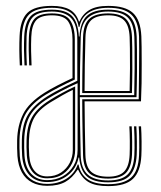

<svg xmlns="http://www.w3.org/2000/svg" viewBox="-20 -626 546 652"><path d="M140.2 5Q110.5 5 88.8 -6.5Q67 -18 54.4 -40.5Q41.8 -63 39.2 -96Q38.2 -111 38.1 -123.1Q38 -135.2 38.2 -151Q39.5 -200.2 58.6 -238.8Q77.8 -277.2 131.2 -311Q149.8 -322.8 174.4 -335.5Q199 -348.2 226.2 -360.8V-492Q226.2 -529.2 212.5 -551.6Q198.8 -574 156.2 -574Q117 -574 102.2 -556.4Q87.5 -538.8 86.2 -500.5Q85.2 -476 85.6 -453Q86 -430 87.2 -404H79.2Q77.8 -432.2 77.5 -455.4Q77.2 -478.5 78.2 -501.2Q80 -542.8 96.6 -561.6Q113.2 -580.5 156.2 -580.5Q203.2 -580.5 218.6 -556.4Q234 -532.2 234 -492V-355.8Q208.2 -344 182 -330.5Q155.8 -317 135.8 -304.8Q89 -276.2 68.2 -241.1Q47.5 -206 46.2 -150.8Q46 -135 46.1 -123.4Q46.2 -111.8 47.2 -96.2Q49.5 -65.8 61.1 -44.6Q72.8 -23.5 92.8 -12.5Q112.8 -1.5 140.2 -1.5Q177 -1.5 205 -18.8Q233 -36 243.8 -67.2H246.8Q252.5 -35.5 276.5 -18Q300.5 -0.5 347.2 -0.5Q399.5 -0.5 424.6 -22.6Q449.8 -44.8 452.2 -98.8Q452.8 -106.8 452.9 -124.5Q453 -142.2 452.6 -162.2Q452.2 -182.2 451 -197H459Q460.5 -175 460.8 -145.6Q461 -116.2 460 -97.2Q457.2 -43.5 431.6 -18.8Q406 6 347.2 6Q305 6 281.9 -7Q258.8 -20 245.5 -49.5H243.5Q225.5 -21.5 201.5 -8.2Q177.5 5 140.2 5ZM347.2 -6.8Q298.2 -6.8 275.6 -26.6Q253 -46.5 248.8 -91H246.8Q239.8 -54.2 210.6 -31Q181.5 -7.8 140.2 -7.8Q101.8 -7.8 80 -31.4Q58.2 -55 55.2 -96.8Q54.2 -113 54.1 -124.1Q54 -135.2 54.2 -150.2Q55.5 -204.2 75.5 -237.2Q95.5 -270.2 139.8 -298.2Q152.5 -306.2 168.8 -315.1Q185 -324 203.6 -333.2Q222.2 -342.5 242.5 -351.8V-492Q242.5 -542.2 221.6 -564.5Q200.8 -586.8 156.2 -586.8Q108.2 -586.8 90.1 -566.4Q72 -546 70.2 -501.2Q69.5 -480.5 69.6 -456.4Q69.8 -432.2 71.2 -404H63.2Q61.8 -432 61.5 -455.4Q61.2 -478.8 62.2 -501.5Q64.2 -550.2 84.6 -571.8Q105 -593.2 156.2 -593.2Q202.5 -593.2 223.8 -572.4Q245 -551.5 247.8 -502H249.8Q252.5 -551 275.2 -572.1Q298 -593.2 347.2 -593.2Q397 -593.2 419.5 -571.9Q442 -550.5 444.2 -501Q444.8 -490 445.1 -458.6Q445.5 -427.2 445.2 -384.5Q445 -341.8 443.5 -296H251.2Q251.2 -254 252 -200.8Q252.8 -147.5 254 -99.8Q255.2 -54.2 277.5 -33.8Q299.8 -13.2 347.2 -13.2Q392.5 -13.2 413.2 -33.2Q434 -53.2 436.2 -99.5Q436.8 -107.5 436.9 -124.6Q437 -141.8 436.6 -161.6Q436.2 -181.5 435.2 -197H443Q444.5 -174.8 444.8 -144.6Q445 -114.5 444.2 -100Q441.8 -53.2 420.9 -30Q400 -6.8 347.2 -6.8ZM140.2 -14.2Q169.2 -14.2 192.6 -27.1Q216 -40 229.8 -63.1Q243.5 -86.2 243.5 -116.5V-343.5Q214 -330.5 187.8 -316.6Q161.5 -302.8 143.8 -291.8Q101 -265.8 82.2 -233.8Q63.5 -201.8 62.2 -150Q62 -134 62.1 -123.1Q62.2 -112.2 63.2 -96.8Q66.2 -56.5 86.5 -35.4Q106.8 -14.2 140.2 -14.2ZM140.2 -20.5Q109.5 -20.5 91.8 -40.6Q74 -60.8 71.2 -97.8Q70 -115.5 70 -125.4Q70 -135.2 70.2 -149.5Q71.5 -198 88.8 -228.5Q106 -259 148.2 -285.5Q168 -298 190.8 -310.2Q213.5 -322.5 235.2 -332.5V-116.5Q235.2 -94 225 -71.9Q214.8 -49.8 193.8 -35.1Q172.8 -20.5 140.2 -20.5ZM140.2 -27Q167.5 -27 187 -39.9Q206.5 -52.8 216.9 -73.2Q227.2 -93.8 227.2 -116.5V-320.8Q212 -313.8 192.1 -302.5Q172.2 -291.2 152.2 -279Q110.5 -253.5 95 -223.8Q79.5 -194 78.2 -149.2Q78 -136.8 78 -126Q78 -115.2 79.2 -97.5Q81.8 -63.8 97.5 -45.4Q113.2 -27 140.2 -27ZM347.2 -19.5Q303.8 -19.5 283.5 -37.6Q263.2 -55.8 262 -100Q261.2 -130.5 260.6 -164Q260 -197.5 259.6 -229.9Q259.2 -262.2 259.2 -289H451Q451.8 -334.5 452.1 -379Q452.5 -423.5 452.6 -456.9Q452.8 -490.2 452.2 -501.5Q450 -554.5 425.2 -577.1Q400.5 -599.8 347.2 -599.5Q303.8 -599.2 279.4 -582.1Q255 -565 250 -534.8H247Q242.8 -566 220.4 -582.8Q198 -599.5 156.2 -599.5Q101.2 -599.5 78.9 -576.9Q56.5 -554.2 54.5 -503.5Q53.5 -478.2 53.8 -454.9Q54 -431.5 55.2 -404H47.2Q45.8 -433.2 45.6 -457.4Q45.5 -481.5 46.5 -503.8Q48.8 -558.2 72.9 -582.1Q97 -606 156.2 -606Q194.2 -606 216.6 -593.4Q239 -580.8 248 -552.8H250Q260 -577.5 283.2 -591.8Q306.5 -606 347.2 -606Q405.5 -606 431.5 -582Q457.5 -558 460 -502.8Q460.5 -491.8 460.9 -466.8Q461.2 -441.8 461.2 -409.4Q461.2 -377 460.8 -343.5Q460.2 -310 458.8 -282H267.2Q267.2 -243.5 268.1 -193.6Q269 -143.8 270 -100Q271.2 -59 289.8 -42.5Q308.2 -26 347.2 -26Q385.2 -26 401.9 -43.8Q418.5 -61.5 420.2 -100.5Q421 -118 420.8 -147.5Q420.5 -177 419.2 -197H427.2Q428.5 -174.2 428.8 -144.6Q429 -115 428.2 -100.2Q426 -57 407.1 -38.2Q388.2 -19.5 347.2 -19.5ZM251.2 -303H435.8Q437 -352.5 437.1 -393.8Q437.2 -435 437 -463Q436.8 -491 436.2 -500.8Q434.2 -547 413.6 -566.9Q393 -586.8 347.2 -586.8Q303 -586.8 279.2 -566.1Q255.5 -545.5 254.2 -500.5Q252.5 -442 251.9 -399.1Q251.2 -356.2 251.2 -303ZM428 -310H259.2Q259.2 -337.8 259.6 -370.9Q260 -404 260.6 -437.4Q261.2 -470.8 262 -499Q263.2 -544.2 283.8 -562.4Q304.2 -580.5 347.2 -580.5Q388.2 -580.5 407.2 -562.1Q426.2 -543.8 428.2 -500.5Q428.8 -493.2 429.1 -462.4Q429.5 -431.5 429.4 -390.2Q429.2 -349 428 -310ZM267.2 -317H420.2Q421.2 -355 421.4 -393.9Q421.5 -432.8 421.1 -461.9Q420.8 -491 420.2 -500Q418.5 -539.8 401.5 -556.9Q384.5 -574 347.2 -574Q306.5 -574 289 -556.8Q271.5 -539.5 270.2 -500Q268.8 -446.5 268 -406Q267.2 -365.5 267.2 -317Z"/></svg>

Font: Big Shoulders Inline Text Thin
Style: Regular
Weight: 100
Designer: Patric King
Foundry: XO Type Co
Version: Version 2.002